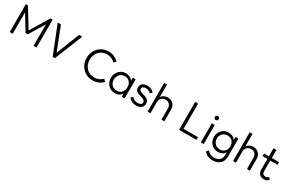

<svg xmlns="http://www.w3.org/2000/svg" viewBox="179 -2299 6142 4098"><g transform="rotate(30 3250.0 -250.0)"><path d="M88 0H161V-528L392 -149H444L675 -528V0H749V-688H697L419 -231L140 -688H88Z M1147 0H1202L1478 -688H1400L1176 -118L953 -688H873Z M2130 10C2235 10 2321 -30 2383 -96L2333 -147C2285 -94 2216 -61 2128 -61C1973 -61 1860 -181 1860 -345C1860 -508 1973 -628 2127 -628C2211 -628 2280 -596 2328 -543L2378 -593C2316 -658 2232 -698 2127 -698C1930 -698 1784 -543 1784 -345C1784 -146 1931 10 2130 10Z M2680 10C2755 10 2815 -24 2849 -79V0H2919V-470H2849V-392C2815 -447 2753 -480 2679 -480C2547 -480 2446 -373 2446 -234C2446 -96 2547 10 2680 10ZM2518 -235C2518 -339 2590 -414 2690 -414C2787 -414 2853 -342 2853 -235C2853 -128 2788 -57 2691 -57C2590 -57 2518 -131 2518 -235Z M3205 10C3308 10 3374 -43 3374 -128C3374 -306 3114 -243 3114 -353C3114 -390 3146 -416 3206 -416C3258 -416 3301 -396 3329 -360L3374 -405C3339 -454 3280 -480 3209 -480C3108 -480 3047 -428 3047 -348C3047 -177 3307 -242 3307 -122C3307 -79 3269 -54 3207 -54C3149 -54 3101 -76 3064 -121L3019 -75C3061 -23 3128 10 3205 10Z M3827 -276V0H3898V-288C3898 -401 3821 -480 3713 -480C3645 -480 3588 -450 3555 -401V-708H3485V0H3555V-277C3555 -357 3613 -415 3694 -415C3774 -415 3827 -358 3827 -276Z M4261 0H4688V-67H4334V-688H4261Z M4798 0H4869V-470H4798ZM4785 -621C4785 -594 4805 -572 4833 -572C4862 -572 4882 -594 4882 -621C4882 -649 4862 -670 4833 -670C4805 -670 4785 -649 4785 -621Z M5205 208C5352 208 5452 117 5452 -19V-470H5382V-392C5347 -447 5285 -480 5209 -480C5079 -480 4981 -378 4981 -243C4981 -107 5079 -5 5210 -5C5286 -5 5348 -39 5382 -94V-19C5382 80 5314 141 5207 141C5129 141 5072 111 5035 61L4989 107C5035 172 5111 208 5205 208ZM5053 -243C5053 -343 5123 -414 5222 -414C5320 -414 5386 -344 5386 -243C5386 -140 5320 -72 5223 -72C5123 -72 5053 -142 5053 -243Z M5935 -276V0H6006V-288C6006 -401 5929 -480 5821 -480C5753 -480 5696 -450 5663 -401V-708H5593V0H5663V-277C5663 -357 5721 -415 5802 -415C5882 -415 5935 -358 5935 -276Z M6350 10C6404 10 6441 -9 6473 -45L6429 -89C6408 -66 6384 -56 6354 -56C6305 -56 6275 -86 6275 -143V-405H6456V-470H6275V-668H6204V-470H6085V-405H6204V-141C6204 -43 6267 10 6350 10Z"/></g></svg>

Font: MV Cash Light
Style: Regular
Weight: 300
Designer: Rodrigo Fuenzalida
Foundry: fragTYPE
Version: Version 1.100;Glyphs 3.1.2 (3151)